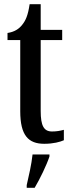

<svg xmlns="http://www.w3.org/2000/svg" viewBox="-20 -679 343 920"><path d="M192 10C236 10 268 1 286 -7V-57C268 -52 251 -49 229 -49C190 -49 175 -77 175 -147V-487H278V-536H175V-659H122C114 -605 103 -581 87 -561C71 -540 49 -526 16 -521V-487H77V-146C77 -30 116 10 192 10ZM108 208V221H146C171 179 203 113 217 71V61H136C131 109 118 164 108 208Z"/></svg>

Font: Noto Serif Bengali ExtraCondensed Medium
Style: Regular
Weight: 500
Width: 2
Designer: Juan Bruce, Universal Thirst, Indian Type Foundry and the Monotype Design Team.
Foundry: Monotype Imaging Inc.
Version: Version 2.003